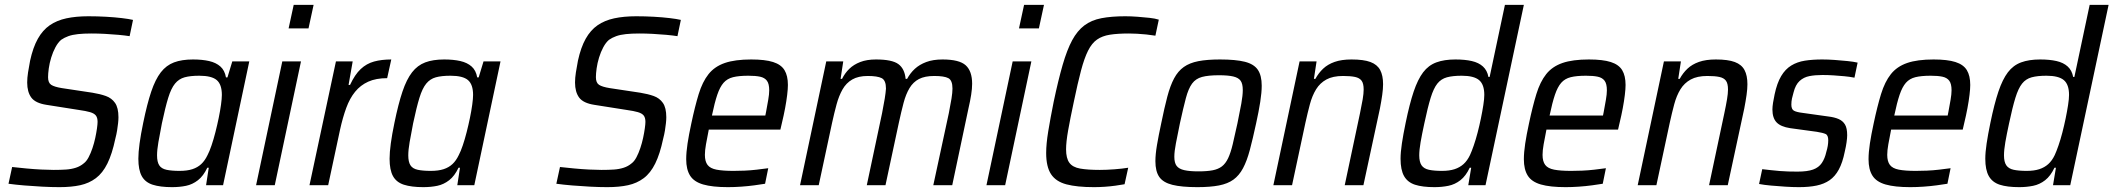

<svg xmlns="http://www.w3.org/2000/svg" viewBox="-20 -763 8707 791"><path d="M225 8Q192 8 154 6Q116 4 80 1Q44 -2 15 -6L30 -75Q57 -72 88.5 -69Q120 -66 150 -64.5Q180 -63 201 -63Q230 -63 252 -64.5Q274 -66 292.5 -72Q311 -78 325 -90Q336 -98 345 -115Q354 -132 361 -153Q368 -174 372.5 -195Q377 -216 379.5 -234Q382 -252 382 -261Q382 -278 375 -287Q368 -296 351 -301Q334 -306 305 -310L172 -331Q126 -338 109 -361Q92 -384 92 -423Q92 -442 95.5 -464.5Q99 -487 104 -513Q116 -568 136 -603.5Q156 -639 185 -659Q214 -679 253.5 -687.5Q293 -696 344 -696Q381 -696 416.5 -694Q452 -692 481.5 -688.5Q511 -685 528 -681L514 -614Q495 -617 468 -619.5Q441 -622 412 -623.5Q383 -625 356 -625Q325 -625 301.5 -622.5Q278 -620 261.5 -614Q245 -608 232 -599Q219 -588 208.5 -568.5Q198 -549 191 -526Q184 -503 181 -481.5Q178 -460 178 -445Q178 -422 191 -413.5Q204 -405 235 -400L361 -381Q392 -376 416 -367.5Q440 -359 454 -339Q468 -319 468 -280Q468 -269 466.5 -255.5Q465 -242 462.5 -226Q460 -210 455 -191Q442 -129 422.5 -89.5Q403 -50 375 -29Q347 -8 310.5 0Q274 8 225 8Z M689 8Q640 8 609 -2Q578 -12 564 -37.5Q550 -63 550 -109Q550 -135 555 -172Q560 -209 570 -257Q586 -335 603 -385.5Q620 -436 642.5 -465Q665 -494 697 -506Q729 -518 775 -518Q813 -518 841.5 -511.5Q870 -505 888 -489Q906 -473 911 -444H917L937 -510H1007L899 0H829L840 -72H834Q818 -38 795.5 -20.5Q773 -3 746.5 2.5Q720 8 689 8ZM720 -59Q751 -59 772.5 -66Q794 -73 809 -87Q824 -101 835 -124Q843 -139 851.5 -164Q860 -189 867.5 -218.5Q875 -248 881 -277Q887 -306 890.5 -331.5Q894 -357 894 -372Q894 -415 873 -433Q852 -451 801 -451Q764 -451 740.5 -444.5Q717 -438 701 -418.5Q685 -399 673 -360Q661 -321 647 -255Q638 -209 632.5 -177Q627 -145 627 -123Q627 -96 636 -82Q645 -68 666 -63.5Q687 -59 720 -59Z M1169 -646 1190 -743H1272L1251 -646ZM1035 0 1143 -510H1220L1112 0Z M1255 0 1364 -510H1433L1416 -413H1422Q1442 -456 1466 -478.5Q1490 -501 1521 -509.5Q1552 -518 1592 -518L1575 -441Q1529 -441 1497 -426.5Q1465 -412 1443 -385Q1421 -358 1406.5 -318.5Q1392 -279 1381 -229L1332 0Z M1724 8Q1675 8 1644 -2Q1613 -12 1599 -37.5Q1585 -63 1585 -109Q1585 -135 1590 -172Q1595 -209 1605 -257Q1621 -335 1638 -385.5Q1655 -436 1677.5 -465Q1700 -494 1732 -506Q1764 -518 1810 -518Q1848 -518 1876.5 -511.5Q1905 -505 1923 -489Q1941 -473 1946 -444H1952L1972 -510H2042L1934 0H1864L1875 -72H1869Q1853 -38 1830.5 -20.5Q1808 -3 1781.5 2.5Q1755 8 1724 8ZM1755 -59Q1786 -59 1807.5 -66Q1829 -73 1844 -87Q1859 -101 1870 -124Q1878 -139 1886.5 -164Q1895 -189 1902.5 -218.5Q1910 -248 1916 -277Q1922 -306 1925.5 -331.5Q1929 -357 1929 -372Q1929 -415 1908 -433Q1887 -451 1836 -451Q1799 -451 1775.5 -444.5Q1752 -438 1736 -418.5Q1720 -399 1708 -360Q1696 -321 1682 -255Q1673 -209 1667.5 -177Q1662 -145 1662 -123Q1662 -96 1671 -82Q1680 -68 1701 -63.5Q1722 -59 1755 -59Z M2482 8Q2449 8 2411 6Q2373 4 2337 1Q2301 -2 2272 -6L2287 -75Q2314 -72 2345.5 -69Q2377 -66 2407 -64.5Q2437 -63 2458 -63Q2487 -63 2509 -64.5Q2531 -66 2549.5 -72Q2568 -78 2582 -90Q2593 -98 2602 -115Q2611 -132 2618 -153Q2625 -174 2629.5 -195Q2634 -216 2636.5 -234Q2639 -252 2639 -261Q2639 -278 2632 -287Q2625 -296 2608 -301Q2591 -306 2562 -310L2429 -331Q2383 -338 2366 -361Q2349 -384 2349 -423Q2349 -442 2352.5 -464.5Q2356 -487 2361 -513Q2373 -568 2393 -603.5Q2413 -639 2442 -659Q2471 -679 2510.5 -687.5Q2550 -696 2601 -696Q2638 -696 2673.5 -694Q2709 -692 2738.5 -688.5Q2768 -685 2785 -681L2771 -614Q2752 -617 2725 -619.5Q2698 -622 2669 -623.5Q2640 -625 2613 -625Q2582 -625 2558.5 -622.5Q2535 -620 2518.5 -614Q2502 -608 2489 -599Q2476 -588 2465.5 -568.5Q2455 -549 2448 -526Q2441 -503 2438 -481.5Q2435 -460 2435 -445Q2435 -422 2448 -413.5Q2461 -405 2492 -400L2618 -381Q2649 -376 2673 -367.5Q2697 -359 2711 -339Q2725 -319 2725 -280Q2725 -269 2723.5 -255.5Q2722 -242 2719.5 -226Q2717 -210 2712 -191Q2699 -129 2679.5 -89.5Q2660 -50 2632 -29Q2604 -8 2567.5 0Q2531 8 2482 8Z M2979 8Q2915 8 2877 -3Q2839 -14 2823 -39.5Q2807 -65 2807 -107Q2807 -135 2812.5 -171.5Q2818 -208 2828 -254Q2843 -325 2858.5 -375.5Q2874 -426 2899 -457.5Q2924 -489 2966 -503.5Q3008 -518 3075 -518Q3132 -518 3165 -507.5Q3198 -497 3212 -474Q3226 -451 3226 -413Q3226 -397 3223 -372Q3220 -347 3214.5 -317.5Q3209 -288 3201 -255L3195 -229H2900Q2893 -194 2888.5 -168.5Q2884 -143 2884 -125Q2884 -98 2895 -83.5Q2906 -69 2932 -64Q2958 -59 3002 -59Q3022 -59 3047 -60Q3072 -61 3097.5 -64Q3123 -67 3145 -70L3132 -6Q3114 -3 3088 0.5Q3062 4 3033.5 6Q3005 8 2979 8ZM2913 -287H3133L3136 -302Q3141 -329 3145 -352Q3149 -375 3149 -391Q3149 -418 3139.5 -430.5Q3130 -443 3111.5 -447Q3093 -451 3063 -451Q3024 -451 3000 -445Q2976 -439 2961 -422Q2946 -405 2935 -372.5Q2924 -340 2913 -287Z M3276 0 3384 -510H3454L3443 -438H3449Q3461 -462 3479 -479.5Q3497 -497 3524 -507.5Q3551 -518 3589 -518Q3655 -518 3681 -499Q3707 -480 3711 -438H3717Q3730 -462 3749 -479.5Q3768 -497 3796 -507.5Q3824 -518 3863 -518Q3932 -518 3958.5 -494Q3985 -470 3985 -418Q3985 -398 3981 -372.5Q3977 -347 3970 -317L3903 0H3825L3889 -297Q3896 -332 3900 -357Q3904 -382 3904 -398Q3904 -432 3887 -441Q3870 -450 3829 -450Q3790 -450 3766 -437.5Q3742 -425 3727 -400Q3712 -375 3702.5 -339Q3693 -303 3683 -257L3628 0H3551L3614 -297Q3621 -332 3625 -357Q3629 -382 3630 -398Q3630 -432 3612.5 -441Q3595 -450 3555 -450Q3516 -450 3491 -435.5Q3466 -421 3451 -394.5Q3436 -368 3426.5 -333Q3417 -298 3408 -257L3353 0Z M4178 -646 4199 -743H4281L4260 -646ZM4044 0 4152 -510H4229L4121 0Z M4487 8Q4417 8 4373.5 -3.5Q4330 -15 4310 -45.5Q4290 -76 4290 -133Q4290 -170 4298.5 -222Q4307 -274 4321 -344Q4340 -434 4358 -496Q4376 -558 4397 -597Q4418 -636 4447 -658Q4476 -680 4517.5 -688Q4559 -696 4616 -696Q4640 -696 4666 -694Q4692 -692 4715.5 -689.5Q4739 -687 4754 -682L4740 -616Q4722 -619 4702.5 -621Q4683 -623 4664.5 -624Q4646 -625 4631 -625Q4584 -625 4552.5 -620Q4521 -615 4499.5 -600Q4478 -585 4462.5 -554Q4447 -523 4433.5 -472Q4420 -421 4404 -344Q4389 -274 4380.5 -226Q4372 -178 4372 -148Q4372 -111 4385.5 -92.5Q4399 -74 4430 -68.5Q4461 -63 4511 -63Q4538 -63 4571 -65.5Q4604 -68 4628 -72L4613 -4Q4597 -1 4575 2Q4553 5 4530.5 6.5Q4508 8 4487 8Z M4913 8Q4848 8 4810 -1.5Q4772 -11 4756 -34Q4740 -57 4740 -99Q4740 -127 4746.5 -165.5Q4753 -204 4764 -255Q4777 -319 4789 -364.5Q4801 -410 4817 -440Q4833 -470 4857 -487Q4881 -504 4917 -511Q4953 -518 5006 -518Q5071 -518 5108.5 -508.5Q5146 -499 5162 -475.5Q5178 -452 5178 -410Q5178 -382 5172 -343.5Q5166 -305 5155 -255Q5141 -190 5129 -145Q5117 -100 5101 -70Q5085 -40 5061.5 -23Q5038 -6 5002 1Q4966 8 4913 8ZM4917 -57Q4953 -57 4976 -61.5Q4999 -66 5014 -77.5Q5029 -89 5039.5 -111Q5050 -133 5058.5 -168.5Q5067 -204 5078 -255Q5088 -303 5094 -336.5Q5100 -370 5100 -392Q5100 -418 5091 -430.5Q5082 -443 5060.5 -448Q5039 -453 5002 -453Q4958 -453 4932 -446Q4906 -439 4891 -418.5Q4876 -398 4865.5 -358.5Q4855 -319 4841 -255Q4831 -206 4824.5 -172.5Q4818 -139 4818 -117Q4818 -92 4827.5 -79.5Q4837 -67 4859 -62Q4881 -57 4917 -57Z M5226 0 5334 -510H5404L5393 -438H5399Q5412 -462 5431 -480Q5450 -498 5478.5 -508Q5507 -518 5548 -518Q5598 -518 5626 -507.5Q5654 -497 5666 -474.5Q5678 -452 5678 -416Q5678 -397 5674.5 -372Q5671 -347 5665 -316L5597 0H5520L5583 -297Q5590 -330 5594 -354Q5598 -378 5598 -394Q5598 -419 5589.5 -430.5Q5581 -442 5562.5 -446Q5544 -450 5513 -450Q5471 -450 5444.5 -435.5Q5418 -421 5402 -395Q5386 -369 5376.5 -333.5Q5367 -298 5358 -257L5303 0Z M5890 8Q5840 8 5809.5 -2Q5779 -12 5764.5 -37.5Q5750 -63 5750 -109Q5750 -135 5755.5 -172Q5761 -209 5771 -257Q5787 -335 5804 -385.5Q5821 -436 5843 -465Q5865 -494 5897.5 -506Q5930 -518 5976 -518Q6015 -518 6043.5 -511.5Q6072 -505 6089.5 -489Q6107 -473 6112 -446H6117L6180 -743H6258L6100 0H6029L6041 -72H6035Q6019 -38 5996.5 -20.5Q5974 -3 5947 2.5Q5920 8 5890 8ZM5921 -59Q5951 -59 5972.5 -66Q5994 -73 6009.5 -87Q6025 -101 6036 -124Q6043 -139 6051.5 -163.5Q6060 -188 6067.5 -217Q6075 -246 6081 -275Q6087 -304 6091 -330Q6095 -356 6095 -372Q6095 -415 6073.5 -433Q6052 -451 6002 -451Q5965 -451 5941 -444.5Q5917 -438 5901.5 -418.5Q5886 -399 5874 -360Q5862 -321 5848 -255Q5838 -209 5832.5 -177Q5827 -145 5827 -123Q5827 -96 5836.5 -82Q5846 -68 5867 -63.5Q5888 -59 5921 -59Z M6430 8Q6366 8 6328 -3Q6290 -14 6274 -39.5Q6258 -65 6258 -107Q6258 -135 6263.5 -171.5Q6269 -208 6279 -254Q6294 -325 6309.5 -375.5Q6325 -426 6350 -457.5Q6375 -489 6417 -503.5Q6459 -518 6526 -518Q6583 -518 6616 -507.5Q6649 -497 6663 -474Q6677 -451 6677 -413Q6677 -397 6674 -372Q6671 -347 6665.5 -317.5Q6660 -288 6652 -255L6646 -229H6351Q6344 -194 6339.5 -168.5Q6335 -143 6335 -125Q6335 -98 6346 -83.5Q6357 -69 6383 -64Q6409 -59 6453 -59Q6473 -59 6498 -60Q6523 -61 6548.5 -64Q6574 -67 6596 -70L6583 -6Q6565 -3 6539 0.5Q6513 4 6484.5 6Q6456 8 6430 8ZM6364 -287H6584L6587 -302Q6592 -329 6596 -352Q6600 -375 6600 -391Q6600 -418 6590.5 -430.5Q6581 -443 6562.5 -447Q6544 -451 6514 -451Q6475 -451 6451 -445Q6427 -439 6412 -422Q6397 -405 6386 -372.5Q6375 -340 6364 -287Z M6727 0 6835 -510H6905L6894 -438H6900Q6913 -462 6932 -480Q6951 -498 6979.5 -508Q7008 -518 7049 -518Q7099 -518 7127 -507.5Q7155 -497 7167 -474.5Q7179 -452 7179 -416Q7179 -397 7175.5 -372Q7172 -347 7166 -316L7098 0H7021L7084 -297Q7091 -330 7095 -354Q7099 -378 7099 -394Q7099 -419 7090.5 -430.5Q7082 -442 7063.5 -446Q7045 -450 7014 -450Q6972 -450 6945.5 -435.5Q6919 -421 6903 -395Q6887 -369 6877.5 -333.5Q6868 -298 6859 -257L6804 0Z M7391 8Q7365 8 7334.5 6Q7304 4 7276 1.5Q7248 -1 7227 -5L7240 -66Q7258 -64 7276 -62Q7294 -60 7312 -58.5Q7330 -57 7348 -56.5Q7366 -56 7385 -56Q7426 -56 7449.5 -64.5Q7473 -73 7485.5 -91.5Q7498 -110 7504 -137Q7508 -150 7510 -162Q7512 -174 7512 -185Q7512 -206 7501 -211Q7490 -216 7465 -220L7355 -235Q7316 -241 7299 -259Q7282 -277 7282 -312Q7282 -323 7284.5 -339.5Q7287 -356 7291 -374Q7301 -421 7318 -449.5Q7335 -478 7359.5 -493Q7384 -508 7415.5 -513Q7447 -518 7487 -518Q7512 -518 7539 -516Q7566 -514 7591 -511.5Q7616 -509 7633 -505L7620 -443Q7600 -447 7578 -449Q7556 -451 7533.5 -452.5Q7511 -454 7488 -454Q7458 -454 7434.5 -449.5Q7411 -445 7394 -429.5Q7377 -414 7369 -382Q7365 -369 7362.5 -357Q7360 -345 7360 -332Q7360 -313 7370.5 -307Q7381 -301 7406 -298L7513 -283Q7538 -280 7555 -272.5Q7572 -265 7581 -250Q7590 -235 7590 -206Q7590 -195 7587.5 -177Q7585 -159 7580 -138Q7571 -93 7555.5 -64.5Q7540 -36 7517.5 -20.5Q7495 -5 7464 1.5Q7433 8 7391 8Z M7850 8Q7786 8 7748 -3Q7710 -14 7694 -39.5Q7678 -65 7678 -107Q7678 -135 7683.5 -171.5Q7689 -208 7699 -254Q7714 -325 7729.5 -375.5Q7745 -426 7770 -457.5Q7795 -489 7837 -503.5Q7879 -518 7946 -518Q8003 -518 8036 -507.5Q8069 -497 8083 -474Q8097 -451 8097 -413Q8097 -397 8094 -372Q8091 -347 8085.5 -317.5Q8080 -288 8072 -255L8066 -229H7771Q7764 -194 7759.5 -168.5Q7755 -143 7755 -125Q7755 -98 7766 -83.5Q7777 -69 7803 -64Q7829 -59 7873 -59Q7893 -59 7918 -60Q7943 -61 7968.5 -64Q7994 -67 8016 -70L8003 -6Q7985 -3 7959 0.5Q7933 4 7904.5 6Q7876 8 7850 8ZM7784 -287H8004L8007 -302Q8012 -329 8016 -352Q8020 -375 8020 -391Q8020 -418 8010.5 -430.5Q8001 -443 7982.5 -447Q7964 -451 7934 -451Q7895 -451 7871 -445Q7847 -439 7832 -422Q7817 -405 7806 -372.5Q7795 -340 7784 -287Z M8299 8Q8249 8 8218.5 -2Q8188 -12 8173.5 -37.5Q8159 -63 8159 -109Q8159 -135 8164.5 -172Q8170 -209 8180 -257Q8196 -335 8213 -385.5Q8230 -436 8252 -465Q8274 -494 8306.5 -506Q8339 -518 8385 -518Q8424 -518 8452.5 -511.5Q8481 -505 8498.5 -489Q8516 -473 8521 -446H8526L8589 -743H8667L8509 0H8438L8450 -72H8444Q8428 -38 8405.5 -20.5Q8383 -3 8356 2.5Q8329 8 8299 8ZM8330 -59Q8360 -59 8381.5 -66Q8403 -73 8418.5 -87Q8434 -101 8445 -124Q8452 -139 8460.5 -163.5Q8469 -188 8476.5 -217Q8484 -246 8490 -275Q8496 -304 8500 -330Q8504 -356 8504 -372Q8504 -415 8482.5 -433Q8461 -451 8411 -451Q8374 -451 8350 -444.5Q8326 -438 8310.5 -418.5Q8295 -399 8283 -360Q8271 -321 8257 -255Q8247 -209 8241.5 -177Q8236 -145 8236 -123Q8236 -96 8245.5 -82Q8255 -68 8276 -63.5Q8297 -59 8330 -59Z"/></svg>

Font: Saira SemiCondensed
Style: Italic
Weight: 400
Width: 4
Italic angle: -12°
Designer: Hector Gatti with collaboration of the Omnibus-Type team
Foundry: Omnibus-Type
Version: Version 1.101